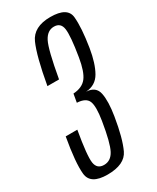

<svg xmlns="http://www.w3.org/2000/svg" viewBox="-187 -734 652 795"><g transform="rotate(-30 139.5 -337.0)"><path d="M80 5Q-1 5 -6.5 -49.2Q-12 -103.5 8.5 -219H64Q44 -104 49.2 -70.5Q54.5 -37 87.5 -37Q120 -37 137.5 -70Q155 -103 170.5 -199Q181 -263.5 170.8 -289Q160.5 -314.5 118 -316.5L125 -356.5Q168 -359 188.5 -385.2Q209 -411.5 219.5 -475.5Q235 -569.5 230.2 -603.2Q225.5 -637 193 -637Q161.5 -637 143.5 -602.2Q125.5 -567.5 102.5 -437H47Q70 -567 94.8 -623Q119.5 -679 200 -679Q281.5 -679 286.5 -628Q291.5 -577 277 -486Q266 -419 243.5 -379.5Q221 -340 174 -337Q219.5 -335 227.5 -295.8Q235.5 -256.5 224.5 -189.5Q209 -94 185.8 -44.5Q162.5 5 80 5Z"/></g></svg>

Font: Anybody Condensed Light
Style: Italic
Weight: 300
Width: 3
Italic angle: -10°
Designer: Tyler Finck
Foundry: Etcetera Type Company
Version: Version 1.010; ttfautohint (v1.8.3) -l 8 -r 50 -G 200 -x 14 